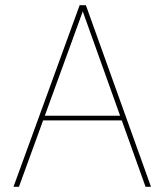

<svg xmlns="http://www.w3.org/2000/svg" viewBox="-20 -720 634 740"><path d="M32 0 287 -700H311L562 0H541L299 -676L53 0ZM131 -256 140 -274H456L465 -256Z"/></svg>

Font: DM Sans 24pt Thin
Style: Regular
Weight: 250
Designer: Colophon Foundry, Jonny Pinhorn
Foundry: Colophon Foundry
Version: Version 4.004;gftools[0.9.30]